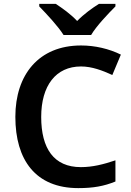

<svg xmlns="http://www.w3.org/2000/svg" viewBox="-20 -958 675 988"><path d="M307 -778H449C475 -823 537 -888 574 -925V-938H489C454 -916 412 -886 377 -850C343 -886 302 -915 267 -938H182V-925C219 -887 279 -823 307 -778ZM397 -616C453 -616 508 -595 558 -572L602 -677C541 -707 469 -724 397 -724C179 -724 59 -573 59 -357C59 -135 163 10 383 10C460 10 515 0 574 -24V-133C512 -112 456 -98 396 -98C257 -98 192 -194 192 -356C192 -517 267 -616 397 -616Z"/></svg>

Font: Noto Sans Gurmukhi SemiBold
Style: Regular
Weight: 600
Designer: Jelle Bosma - Monotype Design Team
Foundry: Monotype Imaging Inc.
Version: Version 2.004